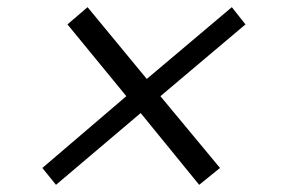

<svg xmlns="http://www.w3.org/2000/svg" viewBox="-20 -555 788 535"><path d="M136 -40 98 -87 332 -287 168 -487 224 -535 389 -335 626 -535 664 -487 427 -287 593 -87 535 -40 372 -240Z"/></svg>

Font: Nunito Sans 10pt Expanded
Style: Italic
Weight: 400
Width: 7
Italic angle: -9°
Designer: Vernon Adams
Foundry: Vernon Adams
Version: Version 3.101;gftools[0.9.27]